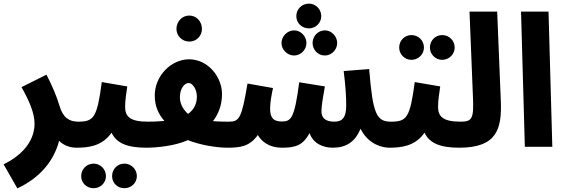

<svg xmlns="http://www.w3.org/2000/svg" viewBox="-56 -812 3131 1062"><path d="M367 5C415 5 444 -24 444 -69C444 -107 421 -139 377 -139C327 -139 292 -161 273 -227C260 -272 233 -338 201 -399L63 -330C106 -253 135 -187 135 -128C135 -48 87 36 -36 97L40 230C173 168 244 70 271 -33C295 -9 329 5 367 5Z M831 -69C831 -107 808 -139 763 -139C664 -139 636 -166 636 -222C636 -260 644 -304 648 -334L507 -358C481 -161 463 -139 376 -139L366 5C432 5 509 -3 561 -78C588 -21 646 5 753 5C802 5 831 -24 831 -69ZM632 229C670 229 701 200 701 162C701 124 670 93 632 93C593 93 564 124 564 162C564 200 593 229 632 229ZM462 229C499 229 530 200 530 162C530 124 499 93 462 93C423 93 393 124 393 162C393 200 423 229 462 229Z M991 -582C1031 -582 1061 -614 1061 -652C1061 -693 1031 -726 991 -726C951 -726 920 -693 920 -652C920 -614 951 -582 991 -582ZM1279 -69C1279 -107 1256 -139 1212 -139C1190 -139 1157 -139 1122 -142C1152 -181 1172 -230 1172 -292C1172 -386 1095 -484 990 -484C890 -484 800 -392 800 -284C800 -226 819 -183 853 -143C820 -140 787 -139 762 -139L753 5C810 5 914 -5 983 -37C1047 -11 1139 5 1202 5C1250 5 1279 -26 1279 -69ZM939 -275C939 -322 965 -353 987 -353C1010 -353 1033 -317 1033 -278C1033 -239 1017 -205 984 -182C953 -210 939 -242 939 -275Z M1653 -655C1690 -655 1721 -685 1721 -723C1721 -761 1690 -792 1653 -792C1613 -792 1583 -761 1583 -723C1583 -685 1613 -655 1653 -655ZM1571 -505C1608 -505 1639 -537 1639 -574C1639 -611 1608 -644 1571 -644C1533 -644 1501 -611 1501 -574C1501 -537 1533 -505 1571 -505ZM1741 -505C1778 -505 1809 -537 1809 -574C1809 -611 1778 -644 1741 -644C1702 -644 1673 -611 1673 -574C1673 -537 1702 -505 1741 -505ZM2175 -69C2175 -107 2151 -139 2107 -139C2026 -139 2006 -182 1986 -430L1845 -419C1856 -332 1859 -274 1859 -228C1859 -164 1839 -139 1794 -139C1741 -139 1722 -162 1722 -197C1722 -227 1732 -284 1741 -334L1599 -357C1573 -157 1554 -140 1503 -140C1452 -140 1438 -165 1438 -213C1438 -247 1448 -297 1454 -325L1313 -350C1281 -159 1268 -139 1211 -139L1201 5C1272 5 1324 -1 1370 -65C1406 -7 1461 5 1505 5C1576 5 1620 -7 1656 -76C1677 -17 1732 5 1785 5C1858 5 1909 -27 1938 -100C1983 -10 2063 5 2097 5C2146 5 2175 -24 2175 -69Z M2390 -481C2428 -481 2459 -512 2459 -549C2459 -588 2428 -618 2390 -618C2352 -618 2322 -588 2322 -549C2322 -512 2352 -481 2390 -481ZM2220 -481C2258 -481 2289 -512 2289 -549C2289 -588 2258 -618 2220 -618C2182 -618 2152 -588 2152 -549C2152 -512 2182 -481 2220 -481ZM2562 -69C2562 -107 2539 -139 2494 -139C2395 -139 2367 -166 2367 -222C2367 -260 2375 -304 2379 -334L2238 -358C2212 -161 2194 -139 2107 -139L2097 5C2163 5 2240 -3 2292 -78C2319 -21 2377 5 2484 5C2533 5 2562 -24 2562 -69Z M2484 5C2694 5 2721 -100 2714 -258L2694 -748H2541L2560 -275C2565 -159 2557 -139 2493 -139Z M2847 0H2999L2978 -748H2826Z"/></svg>

Font: Noto Sans Arabic UI ExtraCondensed Extra
Style: Regular
Weight: 800
Width: 3
Designer: Nadine Chahine - Monotype Design Team
Foundry: Monotype Imaging Inc.
Version: Version 1.900